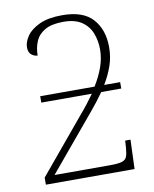

<svg xmlns="http://www.w3.org/2000/svg" viewBox="-85 -822 711 887"><g transform="rotate(-10 270.5 -379.0)"><path d="M58 0V-33L272 -290Q292 -313 308.5 -334.5Q325 -356 340 -377H103V-407H358Q384 -449 398.5 -490Q413 -531 413 -573Q413 -612 399.5 -647.5Q386 -683 354 -705Q322 -727 268 -727Q212 -727 180.5 -708.5Q149 -690 136.5 -659.5Q124 -629 124 -594Q110 -594 96 -604.5Q82 -615 82 -640Q82 -665 101 -692.5Q120 -720 161 -739Q202 -758 268 -758Q366 -758 411 -707.5Q456 -657 456 -575Q456 -529 441.5 -487.5Q427 -446 403 -407H478V-377H384Q355 -336 323 -298L105 -37H366Q404 -37 421.5 -42.5Q439 -48 444.5 -62.5Q450 -77 452 -105L454 -137H479L474 0Z"/></g></svg>

Font: Noto Serif ExtraLight
Style: Regular
Weight: 200
Designer: Monotype Design Team
Foundry: Monotype Imaging Inc.
Version: Version 2.015; ttfautohint (v1.8.4.7-5d5b)